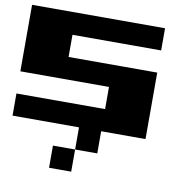

<svg xmlns="http://www.w3.org/2000/svg" viewBox="-85 -641 948 948"><g transform="rotate(10 389.0 -167.0)"><path d="M333.3 0H0V-111.1H444.4V-222.2H0V-555.6H666.7V-444.4H222.2V-333.3H666.7V0H444.4V111.1H333.3ZM333.3 222.2H222.2V111.1H333.3Z"/></g></svg>

Font: Pixeloid Sans
Style: Bold
Weight: 700
Monospace: yes
Designer: GGBot
Version: 0.3